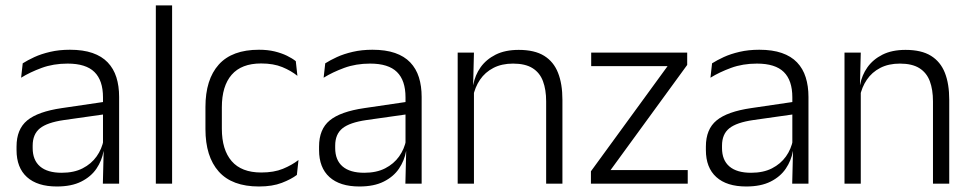

<svg xmlns="http://www.w3.org/2000/svg" viewBox="-20 -683 3614 714"><path d="M362.5 0 365.5 -121.5 363 -131V-288.5V-321Q363 -384 331.2 -415.2Q299.5 -446.5 231.5 -446.5Q178.5 -446.5 135 -430.5Q91.5 -414.5 58.5 -394L64.5 -447.5Q82.5 -459 108 -470.8Q133.5 -482.5 166.8 -490.2Q200 -498 240 -498Q289 -498 323.8 -486Q358.5 -474 380.5 -451Q402.5 -428 412.8 -395.5Q423 -363 423 -322.5V0ZM191.5 10.5Q119 10.5 80.2 -24.5Q41.5 -59.5 41.5 -125V-138Q41.5 -202.5 81.2 -235.2Q121 -268 210 -281L373 -305L376 -259L217.5 -236.5Q155.5 -227.5 128.5 -205.8Q101.5 -184 101.5 -141.5V-132.5Q101.5 -87.5 129 -64Q156.5 -40.5 209.5 -40.5Q255 -40.5 287.2 -57Q319.5 -73.5 339.2 -101.2Q359 -129 365.5 -163.5L377.5 -120.5H365Q359 -86 338.8 -56Q318.5 -26 282.2 -7.8Q246 10.5 191.5 10.5Z M559.5 0V-663H620V0Z M943 10.5Q843 10.5 793.5 -45Q744 -100.5 744 -203V-285Q744 -387.5 793.5 -442.8Q843 -498 943 -498Q975.5 -498 1001.2 -491.8Q1027 -485.5 1047 -475.8Q1067 -466 1080 -455.5L1086 -401Q1062.5 -420 1029.8 -433.5Q997 -447 951 -447Q878 -447 841.5 -405Q805 -363 805 -284V-204.5Q805 -126 841.5 -83.8Q878 -41.5 951.5 -41.5Q998.5 -41.5 1032 -55.2Q1065.5 -69 1090 -88L1084 -32.5Q1063 -16.5 1028 -3Q993 10.5 943 10.5Z M1487.5 0 1490.5 -121.5 1488 -131V-288.5V-321Q1488 -384 1456.2 -415.2Q1424.5 -446.5 1356.5 -446.5Q1303.5 -446.5 1260 -430.5Q1216.5 -414.5 1183.5 -394L1189.5 -447.5Q1207.5 -459 1233 -470.8Q1258.5 -482.5 1291.8 -490.2Q1325 -498 1365 -498Q1414 -498 1448.8 -486Q1483.5 -474 1505.5 -451Q1527.5 -428 1537.8 -395.5Q1548 -363 1548 -322.5V0ZM1316.5 10.5Q1244 10.5 1205.2 -24.5Q1166.5 -59.5 1166.5 -125V-138Q1166.5 -202.5 1206.2 -235.2Q1246 -268 1335 -281L1498 -305L1501 -259L1342.5 -236.5Q1280.5 -227.5 1253.5 -205.8Q1226.5 -184 1226.5 -141.5V-132.5Q1226.5 -87.5 1254 -64Q1281.5 -40.5 1334.5 -40.5Q1380 -40.5 1412.2 -57Q1444.5 -73.5 1464.2 -101.2Q1484 -129 1490.5 -163.5L1502.5 -120.5H1490Q1484 -86 1463.8 -56Q1443.5 -26 1407.2 -7.8Q1371 10.5 1316.5 10.5Z M2011 0V-306Q2011 -349.5 1999.2 -381Q1987.5 -412.5 1960.5 -429.5Q1933.5 -446.5 1888 -446.5Q1846 -446.5 1815 -430.5Q1784 -414.5 1765 -386.5Q1746 -358.5 1739 -322.5L1726.5 -367.5H1740Q1746.5 -403.5 1767.2 -432.8Q1788 -462 1823.2 -479.8Q1858.5 -497.5 1909 -497.5Q1968 -497.5 2003.5 -475.5Q2039 -453.5 2055.2 -412.2Q2071.5 -371 2071.5 -312V0ZM1682 0V-487.5H1742.5L1739.5 -367L1742.5 -364V0Z M2537.5 -50.5V0H2177.5V-46L2462.5 -437H2178.5V-487.5H2535.5V-441.5L2250.5 -50.5Z M2926 0 2929 -121.5 2926.5 -131V-288.5V-321Q2926.5 -384 2894.8 -415.2Q2863 -446.5 2795 -446.5Q2742 -446.5 2698.5 -430.5Q2655 -414.5 2622 -394L2628 -447.5Q2646 -459 2671.5 -470.8Q2697 -482.5 2730.2 -490.2Q2763.5 -498 2803.5 -498Q2852.5 -498 2887.2 -486Q2922 -474 2944 -451Q2966 -428 2976.2 -395.5Q2986.5 -363 2986.5 -322.5V0ZM2755 10.5Q2682.5 10.5 2643.8 -24.5Q2605 -59.5 2605 -125V-138Q2605 -202.5 2644.8 -235.2Q2684.5 -268 2773.5 -281L2936.5 -305L2939.5 -259L2781 -236.5Q2719 -227.5 2692 -205.8Q2665 -184 2665 -141.5V-132.5Q2665 -87.5 2692.5 -64Q2720 -40.5 2773 -40.5Q2818.5 -40.5 2850.8 -57Q2883 -73.5 2902.8 -101.2Q2922.5 -129 2929 -163.5L2941 -120.5H2928.5Q2922.5 -86 2902.2 -56Q2882 -26 2845.8 -7.8Q2809.5 10.5 2755 10.5Z M3449.5 0V-306Q3449.5 -349.5 3437.8 -381Q3426 -412.5 3399 -429.5Q3372 -446.5 3326.5 -446.5Q3284.5 -446.5 3253.5 -430.5Q3222.5 -414.5 3203.5 -386.5Q3184.5 -358.5 3177.5 -322.5L3165 -367.5H3178.5Q3185 -403.5 3205.8 -432.8Q3226.5 -462 3261.8 -479.8Q3297 -497.5 3347.5 -497.5Q3406.5 -497.5 3442 -475.5Q3477.5 -453.5 3493.8 -412.2Q3510 -371 3510 -312V0ZM3120.5 0V-487.5H3181L3178 -367L3181 -364V0Z"/></svg>

Font: Anek Tamil Light
Style: Regular
Weight: 300
Designer: Aadarsh Rajan (Tamil), Yesha Goshar (Latin)
Foundry: Ek Type
Version: Version 1.003